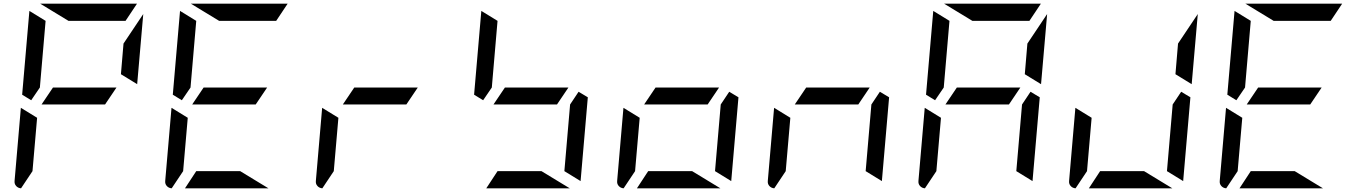

<svg xmlns="http://www.w3.org/2000/svg" viewBox="-20 -1020 7384 1040"><path d="M205 -454 267 -546H611L549 -454ZM723 -564 635 -618 649 -784 756 -944ZM196 -546 149 -477 100 -507 139 -959V-961L227 -907ZM351 -907 198 -1000H720H722L660 -907ZM94 0Q78 -1 67.5 -12.5Q57 -24 59 -41L93 -436L181 -382L156 -93Z M1021 -454 1083 -546H1427L1365 -454ZM1012 -546 965 -477 916 -507 955 -959V-961L1043 -907ZM1167 -907 1014 -1000H1536H1538L1476 -907ZM1434 0H982L1043 -93H1281ZM910 0Q894 -1 883.5 -12.5Q873 -24 875 -41L909 -436L997 -382L972 -93Z M1837 -454 1899 -546H2243L2181 -454ZM1726 0Q1710 -1 1699.5 -12.5Q1689 -24 1691 -41L1725 -436L1813 -382L1788 -93Z M2653 -454 2715 -546H3059L2997 -454ZM2644 -546 2597 -477 2548 -507 2587 -959V-961L2675 -907ZM3066 0H2614L2675 -93H2913ZM3164 -493 3125 -41V-39L3037 -93L3068 -454L3114 -523Z M3469 -454 3531 -546H3875L3813 -454ZM3882 0H3430L3491 -93H3729ZM3358 0Q3342 -1 3331.5 -12.5Q3321 -24 3323 -41L3357 -436L3445 -382L3420 -93ZM3980 -493 3941 -41V-39L3853 -93L3884 -454L3930 -523Z M4285 -454 4347 -546H4691L4629 -454ZM4174 0Q4158 -1 4147.5 -12.5Q4137 -24 4139 -41L4173 -436L4261 -382L4236 -93ZM4796 -493 4757 -41V-39L4669 -93L4700 -454L4746 -523Z M5101 -454 5163 -546H5507L5445 -454ZM5619 -564 5531 -618 5545 -784 5652 -944ZM5092 -546 5045 -477 4996 -507 5035 -959V-961L5123 -907ZM5247 -907 5094 -1000H5616H5618L5556 -907ZM4990 0Q4974 -1 4963.5 -12.5Q4953 -24 4955 -41L4989 -436L5077 -382L5052 -93ZM5612 -493 5573 -41V-39L5485 -93L5516 -454L5562 -523Z M6435 -564 6347 -618 6361 -784 6468 -944ZM6330 0H5878L5939 -93H6177ZM5806 0Q5790 -1 5779.5 -12.5Q5769 -24 5771 -41L5805 -436L5893 -382L5868 -93ZM6428 -493 6389 -41V-39L6301 -93L6332 -454L6378 -523Z M6733 -454 6795 -546H7139L7077 -454ZM6724 -546 6677 -477 6628 -507 6667 -959V-961L6755 -907ZM6879 -907 6726 -1000H7248H7250L7188 -907ZM7146 0H6694L6755 -93H6993ZM6622 0Q6606 -1 6595.5 -12.5Q6585 -24 6587 -41L6621 -436L6709 -382L6684 -93Z"/></svg>

Font: DSEG7 Modern Mini
Style: Italic
Weight: 400
Italic angle: -5°
Designer: Keshikan(Twitter:@keshinomi_88pro)
Version: Version 0.46